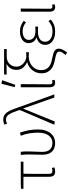

<svg xmlns="http://www.w3.org/2000/svg" viewBox="864 -1662 980 2749"><g transform="rotate(-90 1354.5 -287.0)"><path d="M275 12Q232 12 215 -10.5Q198 -33 198 -82V-442H26V-476L93 -480H415V-442H242Q240 -348 240 -257.5Q240 -167 240 -76Q240 -27 281 -27Q292 -27 303.5 -29.5Q315 -32 325 -35L333 1Q323 5 307.5 8.5Q292 12 275 12Z M683 12Q647 12 616 2Q585 -8 562.5 -29.5Q540 -51 527 -85.5Q514 -120 514 -169Q514 -217 516 -263.5Q518 -310 518 -358Q518 -387 517 -415Q516 -443 511 -480H555Q560 -454 560.5 -428.5Q561 -403 561 -372Q561 -348 560 -321.5Q559 -295 558 -268Q557 -241 556 -215.5Q555 -190 555 -169Q555 -129 565.5 -101.5Q576 -74 594 -57.5Q612 -41 635.5 -34Q659 -27 685 -27Q715 -27 741.5 -39.5Q768 -52 787.5 -77.5Q807 -103 818.5 -141.5Q830 -180 830 -233Q830 -293 821 -353Q812 -413 786 -480L830 -492Q854 -426 865 -362.5Q876 -299 876 -233Q876 -172 860.5 -126Q845 -80 819 -49.5Q793 -19 758 -3.5Q723 12 683 12Z M990 7 944 0 1155 -496 1147 -521Q1120 -604 1092 -648Q1064 -692 1017 -692Q998 -692 984 -687Q970 -682 959 -676L945 -715Q959 -721 977 -726Q995 -731 1021 -731Q1053 -731 1077.5 -717Q1102 -703 1121.5 -676Q1141 -649 1157 -610Q1173 -571 1190 -520L1378 0H1333L1177 -443H1173Z M1545 12Q1480 12 1480 -70V-480H1525Q1522 -270 1522 -64Q1522 -45 1530 -36Q1538 -27 1551 -27Q1562 -27 1580 -33L1587 3Q1579 7 1569 9.5Q1559 12 1545 12ZM1482 -567 1530 -757 1581 -747 1515 -559Z M1979 183 1942 162Q1970 127 1980.5 110Q1991 93 1991 73Q1991 61 1986 52Q1981 43 1967.5 35.5Q1954 28 1930.5 21.5Q1907 15 1871 8Q1832 1 1797.5 -12Q1763 -25 1737 -47.5Q1711 -70 1695.5 -103.5Q1680 -137 1680 -186Q1680 -224 1692.5 -257Q1705 -290 1726.5 -316.5Q1748 -343 1776.5 -361Q1805 -379 1837 -387V-391Q1792 -411 1760.5 -448Q1729 -485 1729 -542Q1729 -593 1752.5 -628.5Q1776 -664 1816 -684Q1793 -684 1775 -683.5Q1757 -683 1740 -683Q1723 -683 1704.5 -682.5Q1686 -682 1662 -681V-719H2027V-681H1915Q1889 -681 1863.5 -672Q1838 -663 1818.5 -645Q1799 -627 1787 -601Q1775 -575 1775 -542Q1775 -510 1789 -484Q1803 -458 1824.5 -439.5Q1846 -421 1871.5 -411Q1897 -401 1921 -401Q1939 -401 1950.5 -401.5Q1962 -402 1981 -405V-362Q1964 -365 1950 -365.5Q1936 -366 1918 -366Q1883 -366 1849 -354.5Q1815 -343 1787.5 -320.5Q1760 -298 1743 -265Q1726 -232 1726 -189Q1726 -147 1740 -119Q1754 -91 1778 -73Q1802 -55 1833 -45Q1864 -35 1898 -29Q1932 -23 1957 -15.5Q1982 -8 1999 2.5Q2016 13 2024.5 28.5Q2033 44 2033 66Q2033 86 2020.5 115.5Q2008 145 1979 183Z M2277 12Q2190 12 2138.5 -27Q2087 -66 2087 -130Q2087 -157 2095.5 -177.5Q2104 -198 2118.5 -213Q2133 -228 2151.5 -238Q2170 -248 2190 -253V-257Q2152 -271 2132 -301Q2112 -331 2112 -368Q2112 -399 2125.5 -422Q2139 -445 2162.5 -460.5Q2186 -476 2216.5 -484Q2247 -492 2282 -492Q2326 -492 2362.5 -477.5Q2399 -463 2431 -438L2411 -406Q2380 -429 2349 -441.5Q2318 -454 2281 -454Q2256 -454 2233.5 -448.5Q2211 -443 2194.5 -432Q2178 -421 2168 -404Q2158 -387 2158 -364Q2158 -324 2189.5 -297Q2221 -270 2293 -270Q2307 -270 2318.5 -270.5Q2330 -271 2349 -273V-232Q2328 -234 2312 -234Q2296 -234 2279 -234Q2207 -234 2169.5 -207Q2132 -180 2132 -132Q2132 -83 2172 -54.5Q2212 -26 2282 -26Q2324 -26 2357 -38.5Q2390 -51 2428 -83L2450 -50Q2408 -16 2369 -2Q2330 12 2277 12Z M2627 12Q2562 12 2562 -70V-480H2607Q2604 -270 2604 -64Q2604 -45 2612 -36Q2620 -27 2633 -27Q2644 -27 2662 -33L2669 3Q2661 7 2651 9.5Q2641 12 2627 12Z"/></g></svg>

Font: Giro Light
Style: Regular
Weight: 300
Designer: Paul D. Hunt
Foundry: Adobe Systems Incorporated
Version: Version 1.000;PS 1.0;hotconv 1.0.88;makeotf.lib2.5.647800